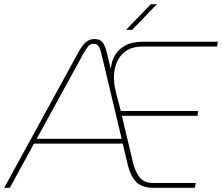

<svg xmlns="http://www.w3.org/2000/svg" viewBox="-55 -900 1064 920"><path d="M-35 0 321 -650Q340 -685 357.5 -699Q375 -713 398 -713Q422 -713 435 -698.5Q448 -684 456 -651L476 -569Q478 -602 494 -632Q510 -662 543.5 -681Q577 -700 633 -700H989L985 -677H628Q561 -677 526 -635.5Q491 -594 491 -529Q491 -512 493.5 -494Q496 -476 501 -456L524 -368H895L891 -345H529L583 -118Q594 -75 615 -49Q636 -23 683 -23H883L879 0H680Q625 0 597.5 -28.5Q570 -57 558 -107L533 -212H108L-8 0ZM121 -235H528L431 -642Q426 -664 418.5 -677Q411 -690 394 -690Q377 -690 367 -677.5Q357 -665 344 -642ZM549 -757 668 -880H697L578 -757Z"/></svg>

Font: MuseoModerno Thin Thin
Style: Italic
Weight: 250
Italic angle: -9°
Version: Version 1.003